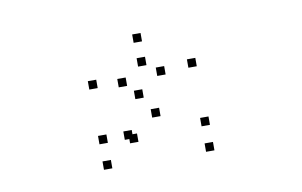

<svg xmlns="http://www.w3.org/2000/svg" viewBox="-45 -917 709 451"><g transform="rotate(-10 310.0 -691.0)"><path d="M189.7 -731.6V-751.6H169.7V-731.6ZM258.7 -724.7V-744.7H238.7V-724.7ZM311.9 -764.8V-784.8H291.9V-764.8ZM352.4 -735.4V-755.4H332.4V-735.4ZM292.3 -690.7V-710.7H272.3V-690.7ZM190.9 -600.8V-620.8H170.9V-600.8ZM190.9 -540V-560H170.9V-540ZM434.4 -540V-560H414.4V-540ZM434.4 -600.8V-620.8H414.4V-600.8ZM251.3 -600.8V-620.8H231.3V-600.8ZM262.1 -590.6V-610.6H242.1V-590.6ZM323.7 -641.1V-661.1H303.7V-641.1ZM427.8 -741.7V-761.7H407.8V-741.7ZM311.3 -821.6V-841.6H291.3V-821.6Z"/></g></svg>

Font: Monaspace Xenon Dots Var
Style: Regular
Weight: 400
Designer: Riley Cran and the Lettermatic Team
Version: Version 1.100 (Monaspace Xenon Dots)